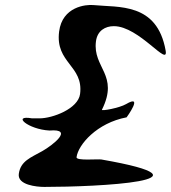

<svg xmlns="http://www.w3.org/2000/svg" viewBox="-20 -736 673 756"><path d="M476.2 -326C450.9 -311.1 378.1 -297.4 381.4 -304C450 -442 344.4 -468.3 357.8 -573C363.2 -615.4 394.4 -633 428.4 -633C528.2 -633 644.3 -468.7 632.2 -537C598.5 -727 446.3 -706 348.1 -716C318.4 -719 225.3 -710 212.8 -612C196.8 -487.5 309.6 -478 295.3 -366C287.8 -307.5 186.7 -270 136 -270H106C24.8 -284 90.6 -226.5 174.9 -222C273 -230.3 187 -163.9 146.5 -141C102.1 -115.8 60.6 -102.4 54 -51C48.4 -7.4 124.4 0 154.5 0C364.5 0 859.5 -24 379.3 -108C364.9 -110.5 279.5 -101.9 281.4 -117C287.8 -166.5 361.7 -252 478.5 -274C478.5 -274 547.5 -368.1 476.2 -326Z"/></svg>

Font: Rocketfuel
Style: Italic
Weight: 400
Designer: Mew Too
Foundry: Cannot Into Space Fonts.
Version: Version 0.27